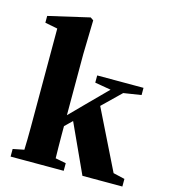

<svg xmlns="http://www.w3.org/2000/svg" viewBox="-109 -815 794 901"><g transform="rotate(15 288.0 -364.0)"><path d="M26 0V-37L116 -55H191L284 -37V0ZM78 0Q79 -17 80 -43Q81 -69 81.5 -98.5Q82 -128 82 -157Q82 -186 82 -210V-637L21 -649V-682L220 -728L235 -718L231 -552V-214Q231 -189 231 -159Q231 -129 231.5 -99Q232 -69 232.5 -43Q233 -17 235 0ZM154 -128V-183H159L302 -328L446 -473H509ZM375 0 258 -255 363 -354 513 -50 569 -37V0ZM320 -438V-473H545V-438L442 -422L419 -421Z"/></g></svg>

Font: Source Serif 4 36pt
Style: Bold
Weight: 700
Designer: Frank Grießhammer
Foundry: Adobe Systems Incorporated
Version: Version 4.004;hotconv 1.0.116;makeotfexe 2.5.65601